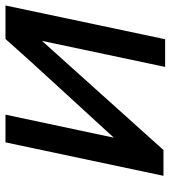

<svg xmlns="http://www.w3.org/2000/svg" viewBox="19 -642 622 700"><g transform="rotate(-90 330.0 -292.0)"><path d="M660 -583 537 -1H436L531 -450L133 -7H39L161 -583H262L178 -188Q268 -287 359 -385.5Q450 -484 538 -583Z"/></g></svg>

Font: New Athena Unicode
Style: Bold Italic
Weight: 700
Designer: J. Rusten 1997; rev. by R. Hancock 2001, 2002, rev. by D. Mastronarde 2002-2021
Foundry: Society for Classical Studies (formerly American Philological Association)
Version: Version 5.008